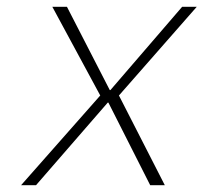

<svg xmlns="http://www.w3.org/2000/svg" viewBox="-20 -545 599 565"><path d="M275 -264 134 -525H177L303 -280H305L516 -525H559L330 -264L465 0H422L299 -243H297L86 0H42Z"/></svg>

Font: Be Vietnam Thin
Style: Italic
Weight: 250
Italic angle: -9°
Designer: Gabriel Lam
Foundry: TypeRant
Version: Version 3.000